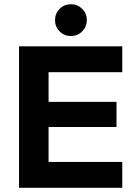

<svg xmlns="http://www.w3.org/2000/svg" viewBox="-20 -896 645 916"><path d="M563.3 0H70.8V-675H563.3V-551.7H211.7V-410H535.8V-290H211.7V-123.3H563.3ZM318.3 -724.2Q286.7 -724.2 264.6 -746.2Q242.5 -768.3 242.5 -800Q242.5 -831.7 264.6 -853.8Q286.7 -875.8 318.3 -875.8Q350 -875.8 372.1 -853.8Q394.2 -831.7 394.2 -800Q394.2 -768.3 372.1 -746.2Q350 -724.2 318.3 -724.2Z"/></svg>

Font: Funnel Display
Style: Bold
Weight: 700
Designer: NORD ID, Kristian Moeller
Foundry: Dicotype
Version: Version 1.000